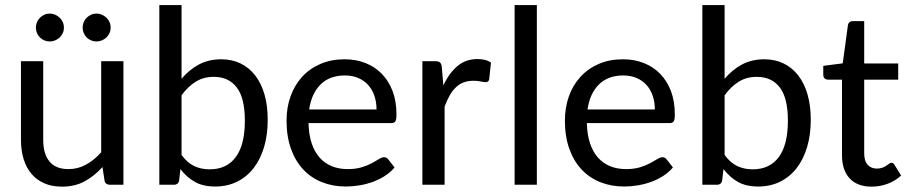

<svg xmlns="http://www.w3.org/2000/svg" viewBox="-20 -714 3520 742"><path d="M61 0ZM147 -477.5V-173.3Q147 -119.6 171.1 -90.1Q195.3 -60.5 244.6 -60.5Q281.2 -60.5 312.7 -77.9Q344.2 -95.2 371.1 -125.5V-477.5H457V0H405.3Q396.5 0 390.6 -4.2Q384.8 -8.3 383.8 -17.6L376 -68.4Q345.2 -34.2 307.4 -13.4Q269.5 7.3 219.7 7.3Q180.7 7.3 151.1 -5.6Q121.6 -18.6 101.6 -42.2Q81.5 -65.9 71.3 -99.4Q61 -132.8 61 -173.3V-477.5ZM227.1 -607.4Q227.1 -596.2 222.7 -586.4Q218.3 -576.7 210.7 -569.3Q203.1 -562 193.1 -557.9Q183.1 -553.7 172.4 -553.7Q161.1 -553.7 151.4 -557.9Q141.6 -562 134.3 -569.3Q127 -576.7 122.8 -586.4Q118.7 -596.2 118.7 -607.4Q118.7 -618.7 122.8 -628.4Q127 -638.2 134.3 -645.5Q141.6 -652.8 151.4 -657.2Q161.1 -661.6 172.4 -661.6Q183.1 -661.6 193.1 -657.2Q203.1 -652.8 210.7 -645.5Q218.3 -638.2 222.7 -628.4Q227.1 -618.7 227.1 -607.4ZM407.7 -607.4Q407.7 -596.2 403.3 -586.4Q398.9 -576.7 391.4 -569.3Q383.8 -562 373.8 -557.9Q363.8 -553.7 353 -553.7Q341.8 -553.7 332 -557.9Q322.3 -562 314.9 -569.3Q307.6 -576.7 303.5 -586.4Q299.3 -596.2 299.3 -607.4Q299.3 -618.7 303.5 -628.4Q307.6 -638.2 314.9 -645.5Q322.3 -652.8 332 -657.2Q341.8 -661.6 353 -661.6Q363.8 -661.6 373.8 -657.2Q383.8 -652.8 391.4 -645.5Q398.9 -638.2 403.3 -628.4Q407.7 -618.7 407.7 -607.4Z M595.7 0V-694.3H681.6V-409.7Q710.9 -444.3 748.5 -464.6Q786.1 -484.9 835 -484.9Q876.5 -484.9 909.7 -468.8Q942.9 -452.6 966.3 -422.4Q989.7 -392.1 1002.2 -348.9Q1014.6 -305.7 1014.6 -251Q1014.6 -192.9 1000.5 -145.5Q986.3 -98.1 960 -64.2Q933.6 -30.3 896 -11.7Q858.4 6.8 811.5 6.8Q764.6 6.8 733.2 -11Q701.7 -28.8 677.2 -60.5L672.4 -18.1Q670.4 0 651.4 0ZM806.2 -417Q766.6 -417 736.6 -398.4Q706.5 -379.9 681.6 -345.7V-115.2Q704.1 -84.5 731 -72Q757.8 -59.6 790 -59.6Q856 -59.6 891.1 -106.9Q926.3 -154.3 926.3 -248Q926.3 -335 895 -376Q863.8 -417 806.2 -417Z M1312 -484.9Q1355 -484.9 1391.6 -470.7Q1428.2 -456.5 1455.1 -429.2Q1481.9 -401.9 1497.1 -362.3Q1512.2 -322.8 1512.2 -271.5Q1512.2 -251.5 1507.8 -244.9Q1503.4 -238.3 1491.7 -238.3H1172.4Q1173.3 -193.4 1184.6 -159.9Q1195.8 -126.5 1215.6 -104.5Q1235.4 -82.5 1262.7 -71.5Q1290 -60.5 1323.7 -60.5Q1355 -60.5 1377.9 -67.6Q1400.9 -74.7 1417.2 -83.5Q1433.6 -92.3 1444.8 -99.4Q1456.1 -106.4 1464.4 -106.4Q1469.7 -106.4 1473.6 -104.2Q1477.5 -102.1 1480.5 -98.1L1504.9 -66.9Q1488.8 -47.9 1467 -33.9Q1445.3 -20 1420.4 -11Q1395.5 -2 1368.9 2.4Q1342.3 6.8 1316.4 6.8Q1266.6 6.8 1224.6 -9.8Q1182.6 -26.4 1152.1 -58.8Q1121.6 -91.3 1104.5 -138.9Q1087.4 -186.5 1087.4 -248.5Q1087.4 -298.3 1102.8 -341.6Q1118.2 -384.8 1147.2 -416.7Q1176.3 -448.7 1218 -466.8Q1259.8 -484.9 1312 -484.9ZM1313.5 -422.4Q1253.4 -422.4 1218.5 -387.2Q1183.6 -352.1 1174.8 -291H1435.1Q1435.1 -319.8 1426.8 -344Q1418.5 -368.2 1402.8 -385.5Q1387.2 -402.8 1364.5 -412.6Q1341.8 -422.4 1313.5 -422.4Z M1612.3 0V-477.5H1661.6Q1675.3 -477.5 1680.9 -472.2Q1686.5 -466.8 1687.5 -454.1L1693.4 -383.8Q1715.3 -431.2 1747.6 -458.5Q1779.8 -485.8 1825.2 -485.8Q1840.3 -485.8 1853.5 -482.7Q1866.7 -479.5 1877.4 -472.2L1870.6 -408.7Q1869.1 -396.5 1856.9 -396.5Q1850.1 -396.5 1837.6 -399.2Q1825.2 -401.9 1810.1 -401.9Q1788.1 -401.9 1771.2 -395.3Q1754.4 -388.7 1741 -375.7Q1727.5 -362.8 1717.3 -344.2Q1707 -325.7 1698.2 -301.8V0Z M2054.7 -694.3V0H1968.8V-694.3Z M2387.7 -484.9Q2430.7 -484.9 2467.3 -470.7Q2503.9 -456.5 2530.8 -429.2Q2557.6 -401.9 2572.8 -362.3Q2587.9 -322.8 2587.9 -271.5Q2587.9 -251.5 2583.5 -244.9Q2579.1 -238.3 2567.4 -238.3H2248Q2249 -193.4 2260.3 -159.9Q2271.5 -126.5 2291.3 -104.5Q2311 -82.5 2338.4 -71.5Q2365.7 -60.5 2399.4 -60.5Q2430.7 -60.5 2453.6 -67.6Q2476.6 -74.7 2492.9 -83.5Q2509.3 -92.3 2520.5 -99.4Q2531.7 -106.4 2540 -106.4Q2545.4 -106.4 2549.3 -104.2Q2553.2 -102.1 2556.2 -98.1L2580.6 -66.9Q2564.5 -47.9 2542.7 -33.9Q2521 -20 2496.1 -11Q2471.2 -2 2444.6 2.4Q2418 6.8 2392.1 6.8Q2342.3 6.8 2300.3 -9.8Q2258.3 -26.4 2227.8 -58.8Q2197.3 -91.3 2180.2 -138.9Q2163.1 -186.5 2163.1 -248.5Q2163.1 -298.3 2178.5 -341.6Q2193.8 -384.8 2222.9 -416.7Q2252 -448.7 2293.7 -466.8Q2335.4 -484.9 2387.7 -484.9ZM2389.2 -422.4Q2329.1 -422.4 2294.2 -387.2Q2259.3 -352.1 2250.5 -291H2510.7Q2510.7 -319.8 2502.4 -344Q2494.1 -368.2 2478.5 -385.5Q2462.9 -402.8 2440.2 -412.6Q2417.5 -422.4 2389.2 -422.4Z M2694.3 0V-694.3H2780.3V-409.7Q2809.6 -444.3 2847.2 -464.6Q2884.8 -484.9 2933.6 -484.9Q2975.1 -484.9 3008.3 -468.8Q3041.5 -452.6 3064.9 -422.4Q3088.4 -392.1 3100.8 -348.9Q3113.3 -305.7 3113.3 -251Q3113.3 -192.9 3099.1 -145.5Q3085 -98.1 3058.6 -64.2Q3032.2 -30.3 2994.6 -11.7Q2957 6.8 2910.2 6.8Q2863.3 6.8 2831.8 -11Q2800.3 -28.8 2775.9 -60.5L2771 -18.1Q2769 0 2750 0ZM2904.8 -417Q2865.2 -417 2835.2 -398.4Q2805.2 -379.9 2780.3 -345.7V-115.2Q2802.7 -84.5 2829.6 -72Q2856.4 -59.6 2888.7 -59.6Q2954.6 -59.6 2989.7 -106.9Q3024.9 -154.3 3024.9 -248Q3024.9 -335 2993.7 -376Q2962.4 -417 2904.8 -417Z M3348.6 7.3Q3293.5 7.3 3263.7 -24.4Q3233.9 -56.2 3233.9 -115.2V-406.2H3179.2Q3171.9 -406.2 3166.7 -411.1Q3161.6 -416 3161.6 -425.3V-459.5L3236.8 -469.2L3256.8 -616.2Q3257.8 -623.5 3262.9 -627.9Q3268.1 -632.3 3275.9 -632.3H3319.8V-468.8H3451.2V-406.2H3319.8V-121.1Q3319.8 -91.8 3333.3 -77.1Q3346.7 -62.5 3368.2 -62.5Q3380.9 -62.5 3389.9 -65.9Q3398.9 -69.3 3405.3 -73.7Q3411.6 -78.1 3416.3 -81.5Q3420.9 -85 3424.8 -85Q3429.2 -85 3431.9 -83Q3434.6 -81.1 3437 -76.7L3462.4 -35.6Q3440.4 -15.1 3410.6 -3.9Q3380.9 7.3 3348.6 7.3Z"/></svg>

Font: Carlito
Style: Regular
Weight: 400
Designer: Lukasz Dziedzic
Foundry: tyPoland Lukasz Dziedzic
Version: Version 1.103; Beta1; all basic design good, some composites